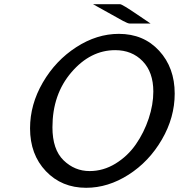

<svg xmlns="http://www.w3.org/2000/svg" viewBox="-20 -871 846 908"><path d="M122.1 -264.2Q122.1 -377 182.6 -481Q243.2 -585 340.6 -647.9Q438 -710.9 542 -710.9Q659.2 -710.9 732.7 -630.9Q806.2 -550.8 806.2 -428.2Q806.2 -315.4 745.6 -211.2Q685.1 -106.9 588.1 -44.9Q491.2 17.1 387.2 17.1Q272 17.1 197 -61.5Q122.1 -140.1 122.1 -264.2ZM228 -269Q228 -164.1 280.5 -113Q333 -62 403.8 -62Q468.8 -62 526.4 -97.4Q584 -132.8 622.6 -188.5Q661.1 -244.1 683.1 -310.1Q705.1 -376 705.1 -438Q705.1 -529.8 654.5 -581.8Q604 -633.8 524.9 -633.8Q407.7 -633.8 317.9 -529.3Q228 -424.8 228 -269ZM419.9 -851.1H547.9Q557.6 -851.1 629.9 -801.8Q667 -776.9 691.9 -759.8H592.8Q585 -759.8 562 -772Q539.1 -784.2 419.9 -851.1Z"/></svg>

Font: CMU Bright
Style: SemiBoldOblique
Weight: 600
Italic angle: -12°
Version: Version 0.7.0